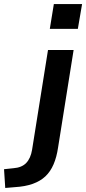

<svg xmlns="http://www.w3.org/2000/svg" viewBox="-122 -739 427 952"><path d="M125 -596 145 -719H285L264 -596ZM-96 193 -102 100 -55 95Q-14 92 8 69Q30 46 37 4L116 -491H243L166 -8Q159 40 143.5 76Q128 112 103 135.5Q78 159 40.5 172.5Q3 186 -49 189Z"/></svg>

Font: Nunito Sans 11pt
Style: Bold Italic
Weight: 700
Italic angle: -9°
Version: Version 3.101;gftools[0.9.27]